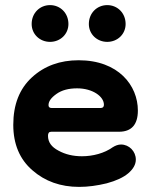

<svg xmlns="http://www.w3.org/2000/svg" viewBox="-20 -716 592 752"><path d="M176 -552C216 -552 248 -582 248 -622C248 -665 216 -696 176 -696C136 -696 104 -665 104 -622C104 -582 136 -552 176 -552ZM400 -552C440 -552 472 -582 472 -622C472 -665 440 -696 400 -696C360 -696 328 -665 328 -622C328 -582 360 -552 400 -552ZM290 16C325 16 361 11 398 2C435 -8 463 -21 482 -37C502 -54 512 -72 512 -91C512 -123 486 -150 454 -150C443 -150 432 -146 421 -139C389 -116 344 -104 301 -104C267 -104 236 -111 209 -126C182 -140 168 -159 168 -184C168 -195 172 -200 181 -200H446C495 -200 520 -228 520 -283C520 -381 444 -480 288 -480C215 -480 154 -458 105 -413C56 -368 32 -306 32 -227C32 -152 57 -92 107 -49C156 -6 217 16 290 16ZM182 -293C174 -293 170 -297 170 -304C170 -319 180 -333 201 -348C222 -363 249 -370 282 -370C343 -370 387 -338 387 -306C387 -293 377 -293 373 -293Z"/></svg>

Font: Dongle
Style: Bold
Weight: 700
Designer: Yanghee Ryu
Foundry: Yanghee Ryu
Version: Version 2.000